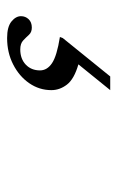

<svg xmlns="http://www.w3.org/2000/svg" viewBox="85 -150 330 540"><g transform="rotate(90 250.0 120.0)"><path d="M87 265Q55.5 265 40.5 252.8Q25.5 240.5 25.5 226Q25.5 213.5 34 204.5Q42.5 195.5 57.5 195.5Q70.5 195.5 77.8 203.5Q85 211.5 93.8 219.8Q102.5 228 119 228Q145.5 228 161.8 212.5Q178 197 178 172.5Q178 152.5 157.8 138.8Q137.5 125 84 116.5L87 108.5L195 -25H233.5L161 64.5Q202.5 76.5 218 96.8Q233.5 117 233.5 140.5Q233.5 174.5 214 202.8Q194.5 231 161.2 248Q128 265 87 265Z"/></g></svg>

Font: Newsreader Text Medium
Style: Italic
Weight: 500
Italic angle: -17°
Designer: Hugues Gentile
Foundry: Production Type
Version: Version 1.001